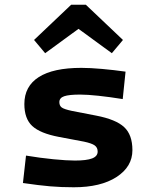

<svg xmlns="http://www.w3.org/2000/svg" viewBox="-20 -778 654 812"><path d="M540 -143Q540 -73 473 -29.5Q406 14 292 14Q239 14 192 10Q145 6 77 -4L90 -120Q150 -110 206 -104.5Q262 -99 297 -99Q346 -99 369.5 -108Q393 -117 393 -137Q393 -154 380.5 -163Q368 -172 335 -179L229 -199Q150 -214 116.5 -245Q83 -276 83 -338Q83 -413 144 -452Q205 -491 324 -491Q361 -491 411.5 -486.5Q462 -482 511 -475L499 -359Q443 -368 396 -373Q349 -378 319 -378Q272 -378 251.5 -371Q231 -364 231 -346Q231 -331 241 -323.5Q251 -316 284 -309L387 -289Q470 -273 505 -240.5Q540 -208 540 -143ZM171 -553 124 -609 281 -758H343L500 -609L453 -553L312 -656Z"/></svg>

Font: Intel One Mono
Style: Bold
Weight: 700
Monospace: yes
Designer: Fred Shallcrass
Foundry: Frere-Jones Type LLC
Version: Version 1.400;hotconv 1.1.0;makeotfexe 2.6.0;FJTRelease1.4